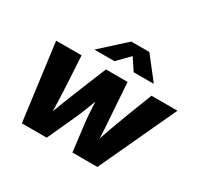

<svg xmlns="http://www.w3.org/2000/svg" viewBox="-157 -959 1210 1159"><g transform="rotate(30 448.0 -379.0)"><path d="M120.6 0 50.3 -535.6H227.5L237.8 -357.4Q240.7 -300.8 243.4 -237.5Q246.1 -174.3 245.6 -103H226.6Q251.5 -173.3 276.6 -237.1Q301.8 -300.8 324.7 -357.4L397.5 -535.6H548.3L560.5 -357.4Q564.5 -300.8 568.8 -237.5Q573.2 -174.3 574.2 -103H555.7Q578.6 -173.8 601.3 -237.1Q624 -300.3 646 -357.4L714.8 -535.6H896L647 0H473.1L449.2 -194.8Q445.8 -222.7 443.6 -257.8Q441.4 -293 439.7 -329.6Q438 -366.2 435.1 -397H463.9Q451.2 -366.2 437.3 -329.8Q423.3 -293.5 409.7 -258.3Q396 -223.1 382.8 -194.8L293.9 0ZM417 -604.5H279.3L279.8 -606.9L445.8 -757.8H571.8L689.5 -606.9L689 -604.5H550.8L497.1 -686Z"/></g></svg>

Font: Inter 20pt ExtraBold
Style: Italic
Weight: 800
Italic angle: -9.3988°
Version: Version 4.001;git-66647c0bb